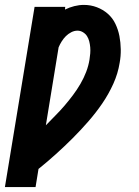

<svg xmlns="http://www.w3.org/2000/svg" viewBox="-48 -558 568 783"><path d="M-28 205 93 -530H218L217 -519Q235 -528 255 -533Q275 -538 294 -538Q322 -538 347 -528.5Q372 -519 391.5 -502Q411 -485 422.5 -461Q434 -437 439 -411Q444 -385 444.5 -357Q445 -329 440 -302Q433 -258 414 -216Q395 -174 369 -136Q343 -98 312 -62.5Q281 -27 248 6Q215 39 180 70.5Q145 102 109 131L97 205ZM139 -47Q158 -67 177.5 -86.5Q197 -106 215 -127Q233 -148 249.5 -170Q266 -192 280 -216Q294 -240 303.5 -265Q313 -290 317 -315Q319 -327 320 -340Q321 -353 320 -365Q319 -377 316 -389Q313 -401 307 -410.5Q301 -420 290.5 -426.5Q280 -433 268 -433Q255 -433 242.5 -426.5Q230 -420 220.5 -410.5Q211 -401 203.5 -389Q196 -377 191 -365Z"/></svg>

Font: Iosevka Curly Slab XBdObl
Style: Regular
Weight: 800
Italic angle: -9°
Monospace: yes
Designer: Belleve Invis
Foundry: Belleve Invis
Version: Version 11.1.0; ttfautohint (v1.8.3)